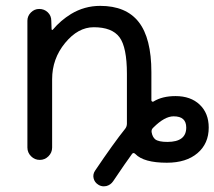

<svg xmlns="http://www.w3.org/2000/svg" viewBox="-20 -577 745 667"><path d="M512.7 -133.8Q504.9 -127 506.8 -117.2Q509.8 -100.6 519.5 -92.8Q531.2 -84 561.5 -84Q627 -84 627 -133.8Q627 -153.3 616.2 -163.1Q605.5 -172.9 583 -172.9Q551.8 -172.9 512.7 -133.8ZM161.1 -64.5Q161.1 -46.9 148.4 -34.2Q135.7 -21.5 118.2 -21.5Q100.6 -21.5 87.9 -34.2Q75.2 -46.9 75.2 -64.5V-504.9Q75.2 -521.5 87.4 -533.7Q99.6 -545.9 116.2 -545.9Q133.8 -545.9 146 -534.2Q158.2 -522.5 158.2 -504.9L159.2 -475.6Q159.2 -473.6 161.1 -473.1Q163.1 -472.7 164.1 -474.6Q190.4 -505.9 226.6 -528.3Q273.4 -556.6 328.1 -556.6Q418 -556.6 461.9 -500.5Q505.9 -444.3 505.9 -326.2V-228.5Q505.9 -225.6 508.8 -224.1Q511.7 -222.7 513.7 -224.6Q543.9 -243.2 589.8 -243.2Q642.6 -243.2 673.8 -213.4Q705.1 -183.6 705.1 -133.8Q705.1 -78.1 666 -44.9Q627 -11.7 559.6 -11.7Q479.5 -11.7 450.2 -42Q443.4 -48.8 438.5 -42Q417 -12.7 373 52.7Q364.3 65.4 349.6 69.3Q344.7 70.3 340.8 70.3Q330.1 70.3 321.3 64.5Q308.6 56.6 305.2 42.5Q301.8 28.3 310.5 15.6Q375 -80.1 415 -129.9Q420.9 -137.7 420.9 -147.5V-320.3Q420.9 -413.1 395 -447.8Q369.1 -482.4 305.7 -482.4Q251 -482.4 206.1 -427.7Q161.1 -373 161.1 -301.8Z"/></svg>

Font: Gen Jyuu GothicX Regular
Style: Regular
Weight: 400
Designer: [Source Han Sans]
Ryoko NISHIZUKA  (kana & ideographs); Paul D. Hunt (Latin, Greek & Cyrillic); Wenlong ZHANG  (bopomofo
Version: Version 1.002.20150607